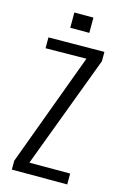

<svg xmlns="http://www.w3.org/2000/svg" viewBox="-114 -785 541 837"><g transform="rotate(15 156.5 -366.0)"><path d="M28 0V-40L217 -551L33 -549V-598L285 -600V-558L94 -49H278V0ZM114 -663V-732H200V-663Z"/></g></svg>

Font: Big Shoulders Text Light
Style: Regular
Weight: 300
Designer: Patric King
Foundry: XO Type Co
Version: Version 1.000; ttfautohint (v1.8.2)